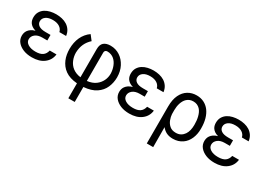

<svg xmlns="http://www.w3.org/2000/svg" viewBox="-20 -1263 2975 2178"><g transform="rotate(30 1467.5 -174.5)"><path d="M158.4 -272.7Q128.2 -281.2 109.2 -294.7Q90.2 -308.2 79.5 -324.4Q68.9 -340.6 65 -358.1Q61.1 -375.7 61.1 -392Q61.1 -436.1 79.4 -466.6Q97.7 -497.2 127.3 -516.3Q157 -535.5 194.2 -544Q231.5 -552.6 269.9 -552.6Q309.3 -552.6 346.2 -544Q383.2 -535.5 412.8 -516.7Q442.5 -497.9 462.7 -467.9Q483 -437.9 488.6 -394.9H400.6Q396.3 -413.7 385.7 -428.8Q375 -443.9 358.5 -454.7Q342 -465.6 319.8 -471.4Q297.6 -477.3 269.9 -477.3Q241.5 -477.3 219.3 -471.6Q197.1 -465.9 180 -453.8Q146.3 -429.7 146.3 -392Q146.3 -358 175.6 -337.4Q204.9 -316.8 264.2 -316.8H329.5V-244.3H264.2Q206 -244.3 172.9 -217.7Q139.2 -190.3 139.2 -152Q139.2 -113.6 176.5 -90.2Q213.8 -66.8 275.6 -66.8Q335.2 -66.8 367.5 -89.5Q399.9 -112.2 410.5 -159.1H498.6Q489.7 -82.4 429 -36.2Q369 9.9 271.3 9.9Q207.4 9.9 158.4 -9.9Q108.3 -30.5 79.7 -65.5Q51.1 -100.5 51.1 -147.7Q51.1 -164.1 55.6 -182.4Q60 -200.6 72.1 -217.7Q84.2 -234.7 104.9 -249.3Q125.7 -263.8 158.4 -272.7Z M595.2 -288.4Q595.2 -330.6 603 -369.1Q610.8 -407.7 626.2 -441.2Q641.7 -474.8 664.8 -503Q687.9 -531.2 718.8 -552.6L768.5 -488.6Q725.9 -450.3 703.5 -401.8Q681.1 -353.3 679 -288.4Q679 -237.2 698.2 -190.7Q707.7 -167.3 722.8 -147.2Q737.9 -127.1 758.3 -111.5Q778.8 -95.9 805 -85.4Q831.3 -74.9 863.6 -70.7V-440.3Q863.6 -498.9 894.5 -525.7Q925.4 -552.6 983 -552.6Q1017.8 -552.6 1048.8 -543Q1079.9 -533.4 1106.5 -515.8Q1133.2 -498.2 1154.7 -473.5Q1176.1 -448.9 1192.1 -418.3Q1224.4 -356.2 1224.4 -277Q1224.4 -207.4 1197.1 -144.2Q1170.1 -82 1109 -40.8Q1047.6 0.4 947.4 8.2V204.5H863.6V8.5Q766 0.7 706.7 -41.5Q676.1 -63.2 655 -90.9Q633.9 -118.6 620.6 -150.4Q607.2 -182.2 601.2 -217.2Q595.2 -252.1 595.2 -288.4ZM947.4 -70.7Q1014.2 -78.5 1057.5 -110.1Q1078.8 -125.7 1094.5 -144.9Q1110.1 -164.1 1120.4 -185.5Q1130.7 -207 1135.7 -230.3Q1140.6 -253.6 1140.6 -277Q1139.9 -300.4 1135.5 -324.2Q1131 -348 1122.5 -370.2Q1114 -392.4 1101.2 -411.9Q1088.4 -431.5 1071.2 -446Q1054 -460.6 1032 -468.9Q1009.9 -477.3 983 -477.3Q964.8 -477.3 956.1 -467.2Q947.4 -457 947.4 -443.2Z M1433.9 -272.7Q1403.8 -281.2 1384.8 -294.7Q1365.8 -308.2 1355.1 -324.4Q1344.5 -340.6 1340.6 -358.1Q1336.6 -375.7 1336.6 -392Q1336.6 -436.1 1354.9 -466.6Q1373.2 -497.2 1402.9 -516.3Q1432.5 -535.5 1469.8 -544Q1507.1 -552.6 1545.5 -552.6Q1584.9 -552.6 1621.8 -544Q1658.7 -535.5 1688.4 -516.7Q1718 -497.9 1738.3 -467.9Q1758.5 -437.9 1764.2 -394.9H1676.1Q1671.9 -413.7 1661.2 -428.8Q1650.6 -443.9 1634.1 -454.7Q1617.5 -465.6 1595.3 -471.4Q1573.2 -477.3 1545.5 -477.3Q1517 -477.3 1494.9 -471.6Q1472.7 -465.9 1455.6 -453.8Q1421.9 -429.7 1421.9 -392Q1421.9 -358 1451.2 -337.4Q1480.5 -316.8 1539.8 -316.8H1605.1V-244.3H1539.8Q1481.5 -244.3 1448.5 -217.7Q1414.8 -190.3 1414.8 -152Q1414.8 -113.6 1452.1 -90.2Q1489.3 -66.8 1551.1 -66.8Q1610.8 -66.8 1643.1 -89.5Q1675.4 -112.2 1686.1 -159.1H1774.1Q1765.3 -82.4 1704.5 -36.2Q1644.5 9.9 1546.9 9.9Q1483 9.9 1433.9 -9.9Q1383.9 -30.5 1355.3 -65.5Q1326.7 -100.5 1326.7 -147.7Q1326.7 -164.1 1331.1 -182.4Q1335.6 -200.6 1347.7 -217.7Q1359.7 -234.7 1380.5 -249.3Q1401.3 -263.8 1433.9 -272.7Z M1890.6 -279.8Q1890.6 -371.4 1919.7 -432.2Q1948.9 -492.5 1998.4 -522.5Q2047.9 -552.6 2110.8 -552.6Q2164.4 -552.6 2206.9 -531.2Q2249.3 -509.9 2278.8 -471.1Q2308.2 -432.2 2323.9 -377.1Q2339.5 -322.1 2339.5 -254.3V-244.3Q2339.5 -210.9 2333.3 -179Q2327.1 -147 2314.8 -118.8Q2302.6 -90.6 2284.1 -66.9Q2265.6 -43.3 2240.9 -26.3Q2216.3 -9.2 2185.5 0.4Q2154.8 9.9 2117.9 9.9Q2068.5 9.9 2033.4 -7.6Q1998.2 -25.2 1973 -57.9L1974.4 203.1H1890.6ZM1971.6 -281.2 1971.9 -228.7Q1972.7 -211.6 1976.7 -193.7Q1980.8 -175.8 1987.9 -156.6Q2001.8 -118.6 2032.3 -92Q2062.9 -65.3 2113.6 -65.3Q2150.9 -65.3 2177.4 -80.8Q2203.8 -96.2 2220.7 -121.3Q2237.6 -146.3 2245.2 -178.6Q2252.8 -210.9 2252.8 -244.3V-254.3Q2252.8 -277.3 2250.4 -302.6Q2247.9 -327.8 2241.8 -352.3Q2235.8 -376.8 2225.5 -399Q2215.2 -421.2 2199.4 -437.9Q2183.6 -454.5 2161.8 -464.5Q2139.9 -474.4 2110.8 -474.4Q2084.9 -474.4 2064.5 -466.1Q2044 -457.7 2028.6 -443.5Q2013.1 -429.3 2002.3 -410.3Q1991.5 -391.3 1984.7 -369.9Q1978 -348.4 1974.8 -325.6Q1971.6 -302.9 1971.6 -281.2Z M2549 -272.7Q2518.8 -281.2 2499.8 -294.7Q2480.8 -308.2 2470.2 -324.4Q2459.5 -340.6 2455.6 -358.1Q2451.7 -375.7 2451.7 -392Q2451.7 -436.1 2470 -466.6Q2488.3 -497.2 2517.9 -516.3Q2547.6 -535.5 2584.9 -544Q2622.2 -552.6 2660.5 -552.6Q2699.9 -552.6 2736.9 -544Q2773.8 -535.5 2803.4 -516.7Q2833.1 -497.9 2853.3 -467.9Q2873.6 -437.9 2879.3 -394.9H2791.2Q2786.9 -413.7 2776.3 -428.8Q2765.6 -443.9 2749.1 -454.7Q2732.6 -465.6 2710.4 -471.4Q2688.2 -477.3 2660.5 -477.3Q2632.1 -477.3 2609.9 -471.6Q2587.7 -465.9 2570.7 -453.8Q2536.9 -429.7 2536.9 -392Q2536.9 -358 2566.2 -337.4Q2595.5 -316.8 2654.8 -316.8H2720.2V-244.3H2654.8Q2596.6 -244.3 2563.6 -217.7Q2529.8 -190.3 2529.8 -152Q2529.8 -113.6 2567.1 -90.2Q2604.4 -66.8 2666.2 -66.8Q2725.9 -66.8 2758.2 -89.5Q2790.5 -112.2 2801.1 -159.1H2889.2Q2880.3 -82.4 2819.6 -36.2Q2759.6 9.9 2661.9 9.9Q2598 9.9 2549 -9.9Q2498.9 -30.5 2470.3 -65.5Q2441.8 -100.5 2441.8 -147.7Q2441.8 -164.1 2446.2 -182.4Q2450.6 -200.6 2462.7 -217.7Q2474.8 -234.7 2495.6 -249.3Q2516.3 -263.8 2549 -272.7Z"/></g></svg>

Font: Inter P
Style: Regular
Weight: 400
Designer: Rasmus Andersson
Foundry: rsms
Version: Version 3.018;git-588b23468